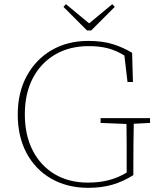

<svg xmlns="http://www.w3.org/2000/svg" viewBox="-20 -886 757 920"><path d="M403 14Q302 14 225.5 -30Q149 -74 107 -153Q65 -232 65 -337Q65 -443 108.5 -522.5Q152 -602 228 -646Q304 -690 403 -690Q471 -690 520.5 -674.5Q570 -659 613 -633L617 -493H591L576 -620Q539 -643 499 -654Q459 -665 405 -665Q313 -665 244 -624.5Q175 -584 137 -511Q99 -438 99 -338Q99 -239 136.5 -165.5Q174 -92 242 -51.5Q310 -11 401 -11Q457 -11 502 -23Q547 -35 587 -59V-98Q587 -146 587 -194.5Q587 -243 586 -292L462 -297V-320H699V-297L621 -293Q620 -249 619.5 -201.5Q619 -154 619 -98V-47Q570 -16 518.5 -1Q467 14 403 14ZM296 -866 407 -774 518 -866 530 -853 417 -740H397L284 -853Z"/></svg>

Font: Source Serif 4 SmText ExtraLight
Style: Regular
Weight: 200
Designer: Frank Grießhammer
Foundry: Adobe
Version: Version 4.005;hotconv 1.1.0;makeotfexe 2.6.0